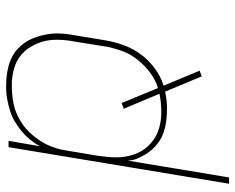

<svg xmlns="http://www.w3.org/2000/svg" viewBox="-92 -476 783 640"><g transform="rotate(-90 300.0 -156.5)"><path d="M7 215 129 -520H150L132 -415Q141 -432 153.5 -447.5Q166 -463 181 -475.5Q196 -488 212.5 -498Q229 -508 247 -514Q265 -520 286.5 -524Q308 -528 320 -528H334Q351 -528 367.5 -526Q384 -524 399.5 -520Q415 -516 429.5 -508.5Q444 -501 455.5 -490.5Q467 -480 476 -467.5Q485 -455 491 -440.5Q497 -426 501 -410.5Q505 -395 507 -378.5Q509 -362 507.5 -342.5Q506 -323 504 -312L485 -197Q480 -167 469 -136.5Q458 -106 438.5 -79.5Q419 -53 392 -33Q365 -13 334 -3L384 117L365 124L314 2Q308 3 300.5 4.5Q293 6 287 6.5Q281 7 275.5 7.5Q270 8 267 8H253Q234 8 215 5.5Q196 3 178.5 -3Q161 -9 146 -19.5Q131 -30 119.5 -43.5Q108 -57 98 -76Q88 -95 86 -107L84 -122L28 215ZM238 -11H251Q265 -11 279 -12.5Q293 -14 307 -17L257 -136L276 -143L326 -22Q340 -26 352.5 -32.5Q365 -39 376.5 -47.5Q388 -56 398.5 -66Q409 -76 418 -87Q427 -98 434.5 -110Q442 -122 447 -135Q452 -148 456.5 -163.5Q461 -179 463 -188L481 -300Q484 -315 485.5 -330.5Q487 -346 487 -361Q487 -376 484.5 -390.5Q482 -405 477 -418Q472 -431 465 -443.5Q458 -456 448.5 -466.5Q439 -477 427 -485Q415 -493 402 -498Q389 -503 372 -506Q355 -509 345 -509H331Q317 -509 302 -507.5Q287 -506 272.5 -503Q258 -500 244.5 -494.5Q231 -489 217.5 -481Q204 -473 192 -463Q180 -453 170 -441Q160 -429 151.5 -416.5Q143 -404 136.5 -390Q130 -376 125 -359.5Q120 -343 119 -334L100 -221Q98 -206 96.5 -190.5Q95 -175 95 -160Q95 -145 97.5 -130.5Q100 -116 104.5 -102.5Q109 -89 116 -77Q123 -65 133 -54.5Q143 -44 154.5 -36Q166 -28 179.5 -22.5Q193 -17 210 -14Q227 -11 238 -11Z"/></g></svg>

Font: Iosevka Aile Thin
Style: Italic
Weight: 100
Italic angle: -9°
Designer: Belleve Invis
Foundry: Belleve Invis
Version: Version 31.1.0; ttfautohint (v1.8.4)